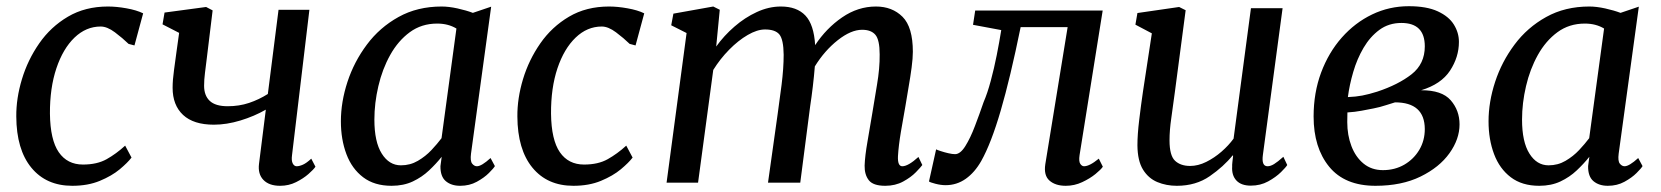

<svg xmlns="http://www.w3.org/2000/svg" viewBox="-20 -589 5356 619"><path d="M394.5 -447.5Q375.5 -466 350.5 -484.8Q325.5 -503.5 304.5 -503.5Q257.5 -503.5 220.2 -467.8Q183 -432 161.8 -368.8Q140.5 -305.5 141 -222.5Q142 -138 169.5 -98.2Q197 -58.5 247.5 -58.5Q293 -58.5 323.8 -75.8Q354.5 -93 383.5 -119.5L404 -81Q391.5 -64.5 366 -43.2Q340.5 -22 302 -6Q263.5 10 213 10Q129 10 81 -48.5Q33 -107 32.5 -213.5Q32 -272 50.8 -334Q69.5 -396 106.5 -449.2Q143.5 -502.5 199 -535.2Q254.5 -568 328 -568Q355.5 -568 387.8 -562.2Q420 -556.5 441.5 -546L413.5 -442.5Z M665.5 -555.5 646.5 -399.5Q643.5 -375.5 640.8 -353.8Q638 -332 638 -312.5Q638 -281 656.2 -263.8Q674.5 -246.5 714 -246.5Q751 -246.5 783 -257.2Q815 -268 843.5 -286L878 -557.5H977.5L921.5 -89Q919 -71 923.8 -62Q928.5 -53 936.5 -53Q945 -53 956.8 -58.2Q968.5 -63.5 983.5 -77.5L997 -51.5Q991 -42.5 974.5 -28Q958 -13.5 934.5 -1.8Q911 10 883 10Q847.5 10 829.2 -9Q811 -28 815 -60.5L837 -235.5Q799.5 -214 755 -200.5Q710.5 -187 669.5 -187Q604 -187 570.2 -218.5Q536.5 -250 536.5 -306Q536.5 -331 541 -363Q545.5 -395 549 -422L557.5 -483L504 -510.5L510.5 -548.5L644.5 -566.5Z M1498.5 -93.5Q1495.5 -70 1502.2 -61.5Q1509 -53 1517.5 -53Q1532.5 -53 1561.5 -79.5L1575.5 -53.5Q1571.5 -46.5 1556.2 -31.2Q1541 -16 1517.2 -3Q1493.5 10 1463.5 10Q1435 10 1417.2 -5Q1399.5 -20 1400 -53.5L1404 -83.5Q1386 -61 1363.2 -39.5Q1340.5 -18 1310.8 -4Q1281 10 1242.5 10Q1187 10 1150.8 -17.5Q1114.5 -45 1096.8 -92.2Q1079 -139.5 1079 -198Q1079 -260 1100.2 -325Q1121.5 -390 1162.8 -445.2Q1204 -500.5 1264.8 -534.2Q1325.5 -568 1404 -568Q1427 -568 1455.2 -561.8Q1483.5 -555.5 1504.5 -547.5L1563.5 -567.5ZM1451.5 -497Q1425 -513 1389.5 -513Q1339 -513 1301.2 -485.2Q1263.5 -457.5 1238 -411.8Q1212.5 -366 1199.8 -311.2Q1187 -256.5 1187 -203.5Q1187 -131.5 1210.8 -93.8Q1234.5 -56 1272.5 -56Q1302.5 -56 1327.2 -70.5Q1352 -85 1371 -105.2Q1390 -125.5 1403.5 -143.5Z M2010 -447.5Q1991 -466 1966 -484.8Q1941 -503.5 1920 -503.5Q1873 -503.5 1835.8 -467.8Q1798.5 -432 1777.2 -368.8Q1756 -305.5 1756.5 -222.5Q1757.5 -138 1785 -98.2Q1812.5 -58.5 1863 -58.5Q1908.5 -58.5 1939.2 -75.8Q1970 -93 1999 -119.5L2019.5 -81Q2007 -64.5 1981.5 -43.2Q1956 -22 1917.5 -6Q1879 10 1828.5 10Q1744.5 10 1696.5 -48.5Q1648.5 -107 1648 -213.5Q1647.5 -272 1666.2 -334Q1685 -396 1722 -449.2Q1759 -502.5 1814.5 -535.2Q1870 -568 1943.5 -568Q1971 -568 2003.2 -562.2Q2035.5 -556.5 2057 -546L2029 -442.5Z M2300.5 -557.5 2289 -439Q2314 -474 2347.8 -503.2Q2381.5 -532.5 2420 -550.2Q2458.5 -568 2497.5 -568Q2549 -568 2576.5 -539Q2604 -510 2608 -443.5Q2644 -498 2695 -533Q2746 -568 2804 -568Q2856.5 -568 2889.8 -534.8Q2923 -501.5 2923 -422Q2923 -401.5 2919 -371.2Q2915 -341 2909.2 -308Q2903.5 -275 2899 -247Q2892 -209 2884.5 -164.2Q2877 -119.5 2875 -85.5Q2873.5 -53 2889 -53Q2908 -53 2941 -83L2953.5 -57Q2948.5 -50 2932.8 -33.8Q2917 -17.5 2891.8 -3.8Q2866.5 10 2834 10Q2795 10 2781 -8Q2767 -26 2767.5 -55Q2768.5 -86 2776.8 -133Q2785 -180 2792 -222.5Q2798.5 -263.5 2807.5 -316.2Q2816.5 -369 2816 -413.5Q2816 -460.5 2802.2 -476.8Q2788.5 -493 2759.5 -493Q2723.5 -493 2681 -459.5Q2638.5 -426 2607 -375Q2604.5 -344 2600.5 -310Q2596.5 -276 2592 -247L2560 0H2456L2487 -220.5Q2493 -262.5 2499.8 -315.8Q2506.5 -369 2506.5 -412.5Q2506 -461.5 2492.8 -477.8Q2479.5 -494 2446.5 -494Q2421 -494 2390.5 -476.2Q2360 -458.5 2330.8 -428.8Q2301.5 -399 2279.5 -363.5L2230.5 0H2129L2193.5 -482.5L2144 -507.5L2151 -545L2279.5 -568Z M3460.5 -89Q3457.5 -68.5 3462.8 -60.8Q3468 -53 3475 -53Q3483.5 -53 3495 -58.8Q3506.5 -64.5 3522.5 -77.5L3535.5 -51.5Q3529.5 -42.5 3511.8 -28Q3494 -13.5 3469 -1.8Q3444 10 3416 10Q3382.5 10 3363.5 -6.8Q3344.5 -23.5 3350 -59.5L3422 -501.5H3270.5Q3237 -337.5 3206.2 -232.2Q3175.5 -127 3143.5 -70Q3122.5 -33 3093.5 -12.5Q3064.5 8 3028.5 8Q3013.5 8 2996 3.5Q2978.5 -1 2975 -4L2998 -107.5Q3001.5 -105.5 3013 -101.8Q3024.5 -98 3037.5 -95Q3050.5 -92 3059 -92Q3076 -92 3092.2 -118Q3108.5 -144 3123.2 -182.8Q3138 -221.5 3151 -259.5Q3163.5 -288.5 3174.2 -328.5Q3185 -368.5 3193.5 -411.5Q3202 -454.5 3208 -492L3117 -509L3124 -555H3535Z M3774 10Q3740 10 3711.2 -2Q3682.5 -14 3665 -42.2Q3647.5 -70.5 3647 -120.5Q3647 -155 3652.8 -202.8Q3658.5 -250.5 3665 -294.5L3693.5 -481.5L3640.5 -509.5L3647 -547L3781.5 -566.5L3802.5 -556L3767.5 -290.5Q3762 -247 3756.2 -208.2Q3750.5 -169.5 3750.5 -136.5Q3750.5 -87.5 3768.2 -70.8Q3786 -54 3817 -54Q3842.5 -54 3868.8 -67Q3895 -80 3918 -100Q3941 -120 3957 -142L4013 -562.5H4115L4051.5 -89.5Q4046.5 -53 4066.5 -53Q4076 -53 4087.5 -60Q4099 -67 4117.5 -83.5L4130 -57Q4126 -50 4109.8 -34Q4093.5 -18 4068.5 -4.2Q4043.5 9.5 4012.5 9.5Q3981.5 9.5 3966 -7.2Q3950.5 -24 3952.5 -52.5Q3952 -56 3953.2 -66.8Q3954.5 -77.5 3955.5 -87L3954 -88Q3925 -52 3880.2 -21Q3835.5 10 3774 10Z M4414.5 10Q4315.5 10 4265.2 -51.5Q4215 -113 4215 -213.5Q4215 -290 4239.2 -355Q4263.5 -420 4306 -468Q4348.5 -516 4403.8 -542.5Q4459 -569 4522 -569Q4579.5 -569 4615.2 -552.5Q4651 -536 4667.2 -509.8Q4683.5 -483.5 4683.5 -454Q4683.5 -405 4654.8 -361.2Q4626 -317.5 4561.5 -298Q4628.5 -298.5 4657 -265.8Q4685.5 -233 4685.5 -188Q4685.5 -140.5 4653 -95Q4620.5 -49.5 4559.8 -19.8Q4499 10 4414.5 10ZM4325.5 -276Q4351 -277 4372 -281Q4393 -285 4420 -293.5Q4488 -316 4530.8 -349.5Q4573.5 -383 4573.5 -439.5Q4573.5 -515 4498 -515Q4457.5 -515 4427.2 -492.8Q4397 -470.5 4376 -434.8Q4355 -399 4342.8 -357Q4330.5 -315 4325.5 -276ZM4438.5 -40.5Q4477 -40.5 4507.5 -58.2Q4538 -76 4555.8 -106Q4573.5 -136 4573.5 -173Q4573 -259 4477.5 -259Q4467 -256 4448 -249.8Q4429 -243.5 4408.5 -239.5Q4390.5 -236 4369.5 -232Q4348.5 -228 4324 -226.5Q4323.5 -209 4323.5 -195.5Q4323.5 -153 4337 -117.8Q4350.5 -82.5 4376.2 -61.5Q4402 -40.5 4438.5 -40.5Z M5198.5 -93.5Q5195.5 -70 5202.2 -61.5Q5209 -53 5217.5 -53Q5232.5 -53 5261.5 -79.5L5275.5 -53.5Q5271.5 -46.5 5256.2 -31.2Q5241 -16 5217.2 -3Q5193.5 10 5163.5 10Q5135 10 5117.2 -5Q5099.5 -20 5100 -53.5L5104 -83.5Q5086 -61 5063.2 -39.5Q5040.5 -18 5010.8 -4Q4981 10 4942.5 10Q4887 10 4850.8 -17.5Q4814.5 -45 4796.8 -92.2Q4779 -139.5 4779 -198Q4779 -260 4800.2 -325Q4821.5 -390 4862.8 -445.2Q4904 -500.5 4964.8 -534.2Q5025.5 -568 5104 -568Q5127 -568 5155.2 -561.8Q5183.5 -555.5 5204.5 -547.5L5263.5 -567.5ZM5151.5 -497Q5125 -513 5089.5 -513Q5039 -513 5001.2 -485.2Q4963.5 -457.5 4938 -411.8Q4912.5 -366 4899.8 -311.2Q4887 -256.5 4887 -203.5Q4887 -131.5 4910.8 -93.8Q4934.5 -56 4972.5 -56Q5002.5 -56 5027.2 -70.5Q5052 -85 5071 -105.2Q5090 -125.5 5103.5 -143.5Z"/></svg>

Font: Merriweather
Style: Italic
Weight: 400
Italic angle: -7.8°
Designer: Eben Sorkin
Foundry: Eben Sorkin
Version: Version 2.100